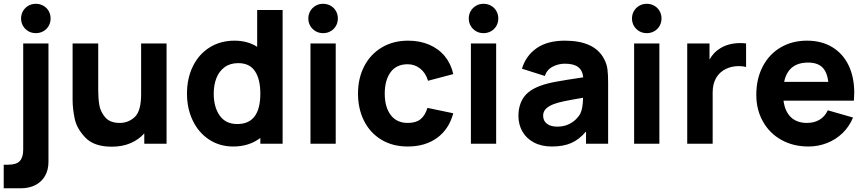

<svg xmlns="http://www.w3.org/2000/svg" viewBox="-30 -774 4661 1034"><path d="M83.5 -674.5Q83.5 -696.5 94 -714.5Q104.5 -732.5 122.5 -743Q140.5 -753.5 163 -753.5Q185.5 -753.5 203.8 -743Q222 -732.5 232.2 -714.5Q242.5 -696.5 242.5 -674.5Q242.5 -652.5 232.2 -634.5Q222 -616.5 203.8 -606Q185.5 -595.5 163 -595.5Q140.5 -595.5 122.5 -606Q104.5 -616.5 94 -634.5Q83.5 -652.5 83.5 -674.5ZM-10 240V113H14Q58.5 113 76.8 93Q95 73 95 32V-540H231V98Q231 140.5 212.8 172.8Q194.5 205 160.8 222.5Q127 240 82 240Z M730 -540H867V0H747V-55.5Q716.5 -21.5 672.5 -2.8Q628.5 16 572 16Q477 16 430.2 -32.5Q383.5 -81 372.2 -135Q361 -189 361 -237V-540H499V-285Q499 -244 505 -208Q511 -172 536.8 -142Q562.5 -112 615 -112Q662 -112 696 -144.2Q730 -176.5 730 -266Z M1355 -720H1492V0H1372V-31Q1311.5 15 1226 15Q1153 15 1096.2 -22.2Q1039.5 -59.5 1008.2 -124.5Q977 -189.5 977 -270Q977 -352 1008.8 -417Q1040.5 -482 1098.8 -518.5Q1157 -555 1233 -555Q1302.5 -555 1355 -522ZM1372 -270Q1372 -347 1343.2 -390.5Q1314.5 -434 1253 -434Q1209 -434 1179.5 -412.2Q1150 -390.5 1135.5 -353.5Q1121 -316.5 1121 -270Q1121 -197.5 1153 -151.8Q1185 -106 1248 -106Q1372 -106 1372 -270Z M1778 0H1642V-540H1778ZM1630.5 -674.5Q1630.5 -696.5 1641 -714.5Q1651.5 -732.5 1669.5 -743Q1687.5 -753.5 1710 -753.5Q1732.5 -753.5 1750.8 -743Q1769 -732.5 1779.2 -714.5Q1789.5 -696.5 1789.5 -674.5Q1789.5 -652.5 1779.2 -634.5Q1769 -616.5 1750.8 -606Q1732.5 -595.5 1710 -595.5Q1687.5 -595.5 1669.5 -606Q1651.5 -616.5 1641 -634.5Q1630.5 -652.5 1630.5 -674.5Z M1898 -270Q1898 -352 1931.2 -416.8Q1964.5 -481.5 2025.8 -518.2Q2087 -555 2168 -555Q2231 -555 2281.8 -533.2Q2332.5 -511.5 2365.8 -470.8Q2399 -430 2411 -375L2275 -339Q2263 -380.5 2233.5 -404.2Q2204 -428 2166 -428Q2104 -428 2073 -384.5Q2042 -341 2042 -270Q2042 -197.5 2074 -154.8Q2106 -112 2166 -112Q2210 -112 2234.8 -132Q2259.5 -152 2272 -193L2411 -164Q2388 -78 2324 -31.5Q2260 15 2166 15Q2084 15 2023.2 -22Q1962.5 -59 1930.2 -123.8Q1898 -188.5 1898 -270Z M2642 0H2506V-540H2642ZM2494.5 -674.5Q2494.5 -696.5 2505 -714.5Q2515.5 -732.5 2533.5 -743Q2551.5 -753.5 2574 -753.5Q2596.5 -753.5 2614.8 -743Q2633 -732.5 2643.2 -714.5Q2653.5 -696.5 2653.5 -674.5Q2653.5 -652.5 2643.2 -634.5Q2633 -616.5 2614.8 -606Q2596.5 -595.5 2574 -595.5Q2551.5 -595.5 2533.5 -606Q2515.5 -616.5 2505 -634.5Q2494.5 -652.5 2494.5 -674.5Z M3245 -330V0H3126V-66Q3090 -23 3047 -4Q3004 15 2942 15Q2886 15 2845.2 -6.8Q2804.5 -28.5 2783.2 -66Q2762 -103.5 2762 -149Q2762 -208 2789.5 -248.5Q2817 -289 2880 -312Q2915 -325 2965.5 -334.2Q3016 -343.5 3111 -357.5Q3107 -395.5 3083.2 -413.2Q3059.5 -431 3012 -431Q2977.5 -431 2946.5 -415Q2915.5 -399 2904 -365L2781 -404Q2802 -474 2860 -514.5Q2918 -555 3012 -555Q3171.5 -555 3223 -457Q3237.5 -430 3241.2 -402.2Q3245 -374.5 3245 -330ZM3110 -247.5Q3039.5 -235.5 3006.5 -228.5Q2973.5 -221.5 2951 -213Q2921.5 -201 2908.2 -186.2Q2895 -171.5 2895 -151Q2895 -123.5 2915.2 -107.8Q2935.5 -92 2971 -92Q3005.5 -92 3031.5 -104.2Q3057.5 -116.5 3073.2 -133Q3089 -149.5 3096 -164Q3109 -190.5 3110 -247.5Z M3521 0H3385V-540H3521ZM3373.5 -674.5Q3373.5 -696.5 3384 -714.5Q3394.5 -732.5 3412.5 -743Q3430.5 -753.5 3453 -753.5Q3475.5 -753.5 3493.8 -743Q3512 -732.5 3522.2 -714.5Q3532.5 -696.5 3532.5 -674.5Q3532.5 -652.5 3522.2 -634.5Q3512 -616.5 3493.8 -606Q3475.5 -595.5 3453 -595.5Q3430.5 -595.5 3412.5 -606Q3394.5 -616.5 3384 -634.5Q3373.5 -652.5 3373.5 -674.5Z M3957 -542Q3974 -542 3988 -540V-413Q3972.5 -418 3949.5 -418Q3911.5 -418 3882 -404Q3846 -387.5 3827 -355Q3808 -322.5 3808 -276V0H3671V-540H3791V-453Q3813.5 -493.5 3849 -514Q3894.5 -542 3957 -542Z M4189.5 -232Q4197 -174 4229.2 -143Q4261.5 -112 4316 -112Q4355.5 -112 4384.2 -129.5Q4413 -147 4428 -180L4564 -141Q4544 -92.5 4507.5 -57.2Q4471 -22 4423.5 -3.5Q4376 15 4324 15Q4242 15 4178.2 -20.5Q4114.5 -56 4078.8 -119.5Q4043 -183 4043 -263Q4043 -350 4077.8 -416.2Q4112.5 -482.5 4174.5 -518.8Q4236.5 -555 4316 -555Q4394 -555 4451.5 -520.5Q4509 -486 4539.8 -422.5Q4570.5 -359 4570.5 -273.5Q4570.5 -260 4568.5 -232ZM4193 -333H4431Q4424 -387.5 4397.8 -412.2Q4371.5 -437 4322 -437Q4214.5 -437 4193 -333Z"/></svg>

Font: Hauora ExtraBold
Style: Regular
Weight: 800
Designer: Wayne Shih
Foundry: WCYS
Version: Version 1.001